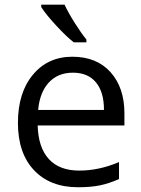

<svg xmlns="http://www.w3.org/2000/svg" viewBox="-20 -786 601 816"><path d="M155.3 -766.1H254.4Q270 -732.4 297.9 -688.2Q325.7 -644 347.2 -618.2V-606H293.5Q261.2 -631.3 217.8 -678.5Q174.3 -725.6 155.3 -755.9ZM312 9.8Q192.9 9.8 124.5 -62.7Q56.2 -135.3 56.2 -263.7Q56.2 -392.1 119.9 -468.5Q183.6 -544.9 287.4 -544.9Q391.1 -544.9 450 -479Q508.8 -413.1 508.8 -304.2V-252.9H140.1Q142.6 -159.2 187.5 -110.1Q232.4 -61 316.7 -61Q400.9 -61 485.8 -97.2V-24.9Q442.4 -5.9 403.8 2Q365.2 9.8 312 9.8ZM421.9 -318.8Q421.9 -395 387.7 -436Q353.5 -477.1 289.8 -477.1Q226.1 -477.1 187.5 -435.3Q148.9 -393.6 142.1 -318.8Z"/></svg>

Font: Open Sans Hebrew
Style: Regular
Weight: 400
Foundry: Ascender Corporation, Yanek Iontef
Version: Version 2.001;PS 002.001;hotconv 1.0.70;makeotf.lib2.5.58329